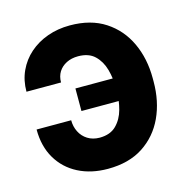

<svg xmlns="http://www.w3.org/2000/svg" viewBox="-88 -630 694 721"><g transform="rotate(-15 259.5 -269.5)"><path d="M245.3 -427.7Q219.6 -427.7 200 -417.8Q180.3 -407.9 169.3 -390.5Q158.4 -373.1 158.4 -349.2H24Q24 -393.2 40.8 -429.5Q57.5 -465.8 87.7 -492.4Q117.9 -518.9 158.2 -533.3Q198.4 -547.7 245.3 -547.7Q326.7 -547.7 382.2 -511.4Q437.7 -475.2 466.4 -413.6Q495.1 -352 495.1 -275.4V-262.9Q495.1 -185.8 466.6 -124.2Q438 -62.6 382.5 -26.4Q327 9.8 245.3 9.8Q180.1 9.8 130.1 -15.9Q80.1 -41.6 52.1 -89.2Q24 -136.8 24 -202.3H158.4Q158.4 -177.6 168.8 -157Q179.1 -136.3 198.7 -123.9Q218.3 -111.5 245.3 -111.3Q286.9 -111.5 310.2 -134.9Q333.5 -158.2 342.9 -193.1Q352.3 -227.9 352.3 -262.9V-275.4Q352.3 -313.8 342.6 -348.5Q332.8 -383.3 309.6 -405.5Q286.4 -427.7 245.3 -427.7ZM395.3 -313.5V-225.8H204.7V-313.5Z"/></g></svg>

Font: Inter Display V
Style: Regular
Weight: 400
Designer: Rasmus Andersson
Foundry: rsms
Version: Version 3.015;git-src